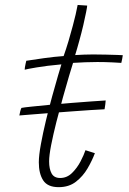

<svg xmlns="http://www.w3.org/2000/svg" viewBox="-20 -738 522 774"><path d="M401.5 -297.5Q378.5 -296.5 344 -294.2Q309.5 -292 270 -289Q230.5 -286 190.5 -283Q150.5 -280 116 -277.2Q81.5 -274.5 58 -272.5Q59 -279 61.5 -289Q64 -299 66.5 -303Q76 -305 107 -308.2Q138 -311.5 180.5 -315.5Q223 -319.5 267.5 -323Q312 -326.5 349.2 -329.2Q386.5 -332 406 -333Q406 -330 404.5 -317.2Q403 -304.5 401.5 -297.5ZM362.5 -120.5Q351.5 -91 333 -59.2Q314.5 -27.5 286.2 -5.5Q258 16.5 216.5 16.5Q172 16.5 154.2 -10.8Q136.5 -38 136.5 -83.5Q136.5 -111.5 144.8 -156.5Q153 -201.5 165.2 -252.2Q177.5 -303 190.5 -350.5Q203.5 -398 213.8 -432.8Q224 -467.5 227.5 -478.5Q167 -473 127.5 -466.2Q88 -459.5 79.5 -457Q79.5 -460.5 80.5 -467.2Q81.5 -474 83.2 -481.2Q85 -488.5 86 -493Q114 -497.5 157 -503.5Q200 -509.5 236.5 -512Q246.5 -540 256 -571.8Q265.5 -603.5 273.5 -634Q280 -658 285 -679.8Q290 -701.5 293 -718L331.5 -715.5Q331.5 -711 327.2 -689.2Q323 -667.5 315.8 -636.5Q308.5 -605.5 299.5 -573Q295.5 -558 291.2 -543.5Q287 -529 283 -516Q297 -517 319 -517.8Q341 -518.5 355 -518.5Q381 -518.5 407.2 -517.8Q433.5 -517 452.5 -516.5Q471.5 -516 475 -515.5Q475 -512 472.5 -500.2Q470 -488.5 469 -484.5Q464 -485 433.8 -486.5Q403.5 -488 372.5 -488Q350 -488 323.2 -487Q296.5 -486 274.5 -484.5Q269.5 -468.5 258.2 -431Q247 -393.5 233.5 -344.8Q220 -296 207.2 -245.8Q194.5 -195.5 186.2 -153.2Q178 -111 178 -87.5Q178 -57 188 -38.8Q198 -20.5 222.5 -20.5Q250 -20.5 270.5 -40.8Q291 -61 304.8 -87.5Q318.5 -114 324.5 -132.5Q326.5 -132 331.8 -130.2Q337 -128.5 343.5 -126.5Q350 -124.5 355.2 -122.8Q360.5 -121 362.5 -120.5Z"/></svg>

Font: Grandstander Thin Thin
Style: Italic
Weight: 250
Italic angle: -15°
Version: Version 1.200